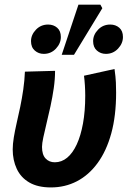

<svg xmlns="http://www.w3.org/2000/svg" viewBox="-20 -808 560 840"><path d="M202.8 12Q145.4 12 108.3 -9.6Q71.1 -31.2 53.4 -69.2Q35.6 -107.2 35.6 -154.4Q35.6 -177.7 40.4 -206.8Q45.2 -236 52.9 -269.7Q60.7 -303.5 68.5 -340.5Q76.2 -377.6 81.8 -416.4Q87.4 -455.2 89 -494.5L220.9 -498.1Q220.9 -461.6 215.2 -422.3Q209.5 -382.9 200.9 -343.3Q192.3 -303.8 183.7 -268.7Q175.2 -233.6 169.5 -206.8Q163.8 -180 163.8 -165.3Q163.8 -131.3 179.4 -114.7Q195 -98 219.7 -98Q249.5 -98 273.8 -118Q298 -138 315.7 -176Q333.3 -214 343.1 -267.9Q352.9 -321.8 352.9 -389.4Q352.9 -410.1 351.5 -433.6Q350 -457 347.5 -476.7L481 -506.1Q486 -471.2 487 -447.4Q488 -423.5 488 -402.8Q488 -301.5 466.8 -224.3Q445.5 -147.1 406.9 -94.5Q368.4 -41.9 316.4 -14.9Q264.4 12 202.8 12ZM171.4 -572.3Q148.7 -572.3 132.2 -586.8Q115.7 -601.2 115.7 -628Q115.7 -655.7 137.3 -678.2Q158.8 -700.6 190.6 -700.6Q214.1 -700.6 230.2 -686.6Q246.2 -672.6 246.2 -646.2Q246.2 -618.1 224.7 -595.2Q203.2 -572.3 171.4 -572.3ZM443.1 -572.3Q420.4 -572.3 403.9 -586.8Q387.4 -601.2 387.4 -628Q387.4 -655.7 409 -678.2Q430.5 -700.6 462.3 -700.6Q485.8 -700.6 501.9 -686.6Q517.9 -672.6 517.9 -646.2Q517.9 -618.1 496.4 -595.2Q474.9 -572.3 443.1 -572.3ZM250 -568.2 323.2 -787.7H419.1L427.7 -772.1L303.7 -568.2Z"/></svg>

Font: Source Sans 3 VF
Style: Italic
Weight: 200
Italic angle: -11°
Designer: Paul D. Hunt
Foundry: Adobe Systems Incorporated
Version: Version 3.042;hotconv 1.0.118;makeotfexe 2.5.65603